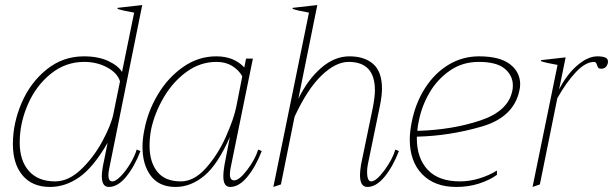

<svg xmlns="http://www.w3.org/2000/svg" viewBox="-20 -730 2427 760"><path d="M31 -160Q31 -242 65.5 -322.5Q100 -403 164.5 -455Q229 -507 312 -507Q369 -507 408.5 -488.5Q448 -470 463 -445L511 -680Q465 -688 445 -695L446 -699L543 -710L414 -71Q409 -49 409 -37Q409 -12 425 -12Q438 -12 458 -32.5Q478 -53 496 -83Q514 -113 521 -138L536 -132Q512 -70 479 -30Q446 10 411 10Q383 10 383 -33Q383 -55 393 -100L406 -165Q350 -68 294.5 -29Q239 10 178 10Q108 10 69.5 -35.5Q31 -81 31 -160ZM429 -280 455 -408Q445 -441 404.5 -463Q364 -485 313 -485Q239 -485 180.5 -437.5Q122 -390 90 -316Q58 -242 58 -166Q58 -94 94.5 -53Q131 -12 198 -12Q251 -12 300.5 -59Q350 -106 385 -170.5Q420 -235 429 -280Z M544 -149Q544 -181 552 -219Q566 -291 605.5 -357Q645 -423 705 -465Q765 -507 836 -507Q906 -507 947 -463L954 -498H981L894 -71Q890 -55 890 -40Q890 -16 907 -16Q927 -16 958.5 -57.5Q990 -99 1002 -138L1016 -132Q992 -70 959 -30Q926 10 891 10Q864 10 864 -32Q864 -57 873 -100L890 -188Q843 -80 789.5 -35Q736 10 675 10Q610 10 577 -34Q544 -78 544 -149ZM915 -306 939 -428Q925 -453 899 -469Q873 -485 837 -485Q773 -485 719 -446Q665 -407 628.5 -345Q592 -283 578 -217Q572 -184 572 -153Q572 -89 602.5 -50.5Q633 -12 696 -12Q748 -12 795 -64.5Q842 -117 873.5 -187.5Q905 -258 915 -306Z M1559 -132Q1535 -70 1502 -30Q1469 10 1434 10Q1405 10 1405 -37Q1405 -52 1409 -78L1456 -305Q1464 -347 1464 -373Q1464 -485 1360 -485Q1309 -485 1253 -431.5Q1197 -378 1146 -268L1092 0L1062 10L1203 -680Q1157 -688 1138 -695L1139 -699L1236 -710L1161 -339Q1198 -415 1251 -461Q1304 -507 1363 -507Q1423 -507 1457.5 -476.5Q1492 -446 1492 -379Q1492 -352 1484 -312L1436 -79Q1433 -64 1433 -48Q1433 -32 1437 -22Q1441 -12 1449 -12Q1469 -12 1501 -55Q1533 -98 1545 -138Z M2039 -396Q2039 -384 2036 -372Q2014 -266 1886.5 -229Q1759 -192 1630 -189V-182Q1630 -104 1673 -58Q1716 -12 1801 -12Q1839 -12 1878 -24Q1917 -36 1947 -55V-38Q1918 -17 1876.5 -3.5Q1835 10 1786 10Q1700 10 1651 -40.5Q1602 -91 1602 -178Q1602 -208 1610 -248Q1625 -323 1663 -382Q1701 -441 1756 -474Q1811 -507 1876 -507Q1958 -507 1998.5 -476Q2039 -445 2039 -396ZM2010 -392Q2010 -431 1978 -458Q1946 -485 1875 -485Q1810 -485 1760 -450Q1710 -415 1679.5 -362Q1649 -309 1638 -252Q1633 -231 1632 -212Q1770 -216 1881 -253Q1992 -290 2008 -371Q2010 -378 2010 -392Z M2386 -480Q2380 -458 2360 -458Q2351 -458 2348 -462Q2345 -466 2342 -475.5Q2339 -485 2332 -485Q2298 -485 2260 -445Q2222 -405 2186 -341L2117 0L2088 10L2187 -473Q2141 -481 2121 -488L2122 -492L2219 -503L2193 -376Q2224 -436 2265.5 -471.5Q2307 -507 2345 -507Q2366 -507 2377.5 -501.5Q2389 -496 2386 -480Z"/></svg>

Font: Trirong Thin
Style: Italic
Weight: 250
Italic angle: -12°
Designer: Katatrad Team
Foundry: CadsonDemak
Version: Version 1.001